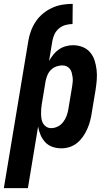

<svg xmlns="http://www.w3.org/2000/svg" viewBox="-54 -763 574 998"><path d="M93 -549Q97 -575 106.5 -601Q116 -627 131.5 -650.5Q147 -674 169.5 -692.5Q192 -711 217.5 -722.5Q243 -734 270 -738.5Q297 -743 324 -743L323 -638Q305 -638 286.5 -633Q268 -628 252.5 -615Q237 -602 229 -584.5Q221 -567 218 -549ZM-34 215 93 -549H218L201 -446Q211 -464 223.5 -479.5Q236 -495 252 -506Q268 -517 287 -522.5Q306 -528 325 -528Q351 -528 374.5 -519Q398 -510 414 -491.5Q430 -473 437.5 -449.5Q445 -426 448 -400.5Q451 -375 449 -349Q447 -323 443 -297L423 -177Q420 -156 414.5 -135Q409 -114 400 -93.5Q391 -73 378 -54Q365 -35 347.5 -20.5Q330 -6 308.5 1Q287 8 266 8Q241 8 219 0.5Q197 -7 181.5 -23.5Q166 -40 157 -61Q148 -82 144 -105L91 215ZM212 -97Q229 -97 245.5 -105Q262 -113 273.5 -127.5Q285 -142 291.5 -159Q298 -176 301 -194L321 -314Q323 -326 324 -338Q325 -350 323.5 -361.5Q322 -373 319 -384.5Q316 -396 309.5 -404.5Q303 -413 293 -418Q283 -423 270 -423Q255 -423 239 -417.5Q223 -412 211 -400Q199 -388 192.5 -372.5Q186 -357 183 -341L163 -221Q161 -208 160 -195Q159 -182 159.5 -169Q160 -156 162 -143.5Q164 -131 170.5 -120.5Q177 -110 187.5 -103.5Q198 -97 212 -97Z"/></svg>

Font: Iosevka Term Curly Extrabold
Style: Italic
Weight: 800
Italic angle: -9°
Designer: Belleve Invis
Foundry: Belleve Invis
Version: Version 32.3.0